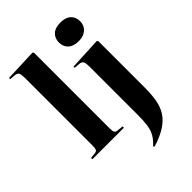

<svg xmlns="http://www.w3.org/2000/svg" viewBox="-284 -901 1252 1252"><g transform="rotate(-45 342.0 -274.5)"><path d="M34 0V-12L71 -16Q87 -17 92.5 -26.5Q98 -36 98 -63V-687Q98 -718 91.5 -730.5Q85 -743 63 -745L24 -748L25 -759L249 -768L256 -761V-61Q256 -36 262 -26.5Q268 -17 287 -16L325 -12V0ZM516 -607Q469 -607 443.5 -630Q418 -653 418 -693Q418 -731 443 -754.5Q468 -778 516 -778Q564 -778 589 -755Q614 -732 614 -693Q614 -654 587.5 -630.5Q561 -607 516 -607ZM379 229 374 220Q405 192 421 163.5Q437 135 442.5 97.5Q448 60 448 2V-440Q448 -472 441.5 -485Q435 -498 413 -500L374 -503L375 -514L599 -525L606 -518V-91Q606 -29 598 20Q590 69 566.5 107.5Q543 146 498 176Q453 206 379 229Z"/></g></svg>

Font: Literata 72pt
Style: Bold
Weight: 700
Designer: Latin by Veronika Burian and Jose Scaglione. Greek by Irene Vlachou. Cyrillic by Vera Evstafieva.
Foundry: TypeTogether
Version: Version 3.002